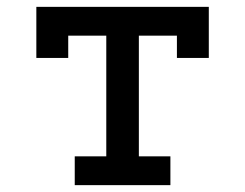

<svg xmlns="http://www.w3.org/2000/svg" viewBox="-20 -540 715 560"><path d="M198 0V-84H290V-436H179V-371H86V-520H589V-371H496V-436H385V-84H477V0Z"/></svg>

Font: Iosevka Etoile Medium
Style: Regular
Weight: 500
Designer: Belleve Invis
Foundry: Belleve Invis
Version: Version 22.1.2; ttfautohint (v1.8.4)